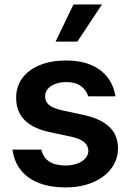

<svg xmlns="http://www.w3.org/2000/svg" viewBox="-20 -821 578 852"><path d="M35.5 -157H163.4Q171.2 -122.2 198.2 -104.4Q225.1 -86.6 269.2 -86.6Q299.4 -86.6 322.4 -95Q345.5 -103.3 358.7 -118.3Q371.8 -133.2 372.2 -152Q371.4 -175.1 353.3 -190.3Q335.2 -205.6 298.3 -213.8L205.3 -233.7Q50.8 -264.9 51.8 -387.1Q51.5 -436.8 79 -474.3Q106.5 -511.7 156.8 -532.1Q207 -552.6 272.7 -552.6Q335.9 -552.6 382.5 -533.4Q429 -514.2 456.7 -478.5Q484.4 -442.8 492.2 -393.5H371.4Q363.6 -421.2 339.3 -438.9Q315 -456.7 274.1 -456.7Q247.5 -456.7 225.9 -448.7Q204.2 -440.7 192.1 -426.5Q180 -412.3 180.4 -394.2Q179.7 -370.4 197.6 -355.3Q215.6 -340.2 257.1 -331L350.1 -311.1Q427.2 -294.4 465.2 -258Q503.2 -221.6 503.6 -163.4Q503.2 -112.2 473.4 -72.8Q443.5 -33.4 390.8 -11.4Q338.1 10.7 270.6 10.7Q203.5 10.7 153.2 -8.7Q103 -28.1 72.8 -65.7Q42.6 -103.3 35.5 -157ZM323.2 -636.4H226.6L306.1 -801.1H432.5Z"/></svg>

Font: Riot Sans
Style: Bold
Weight: 600
Designer: Rasmus Andersson
Foundry: rsms
Version: Version 4.001